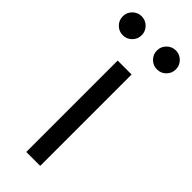

<svg xmlns="http://www.w3.org/2000/svg" viewBox="-287 -781 811 811"><g transform="rotate(45 118.5 -375.0)"><path d="M77.1 0V-545.9H160.2V0ZM220.7 -636.7Q197.3 -636.7 180.7 -653.3Q164.1 -669.9 164.1 -693.4Q164.1 -716.8 180.7 -733.4Q197.3 -750 220.7 -750Q244.1 -750 260.7 -733.4Q277.3 -716.8 277.3 -693.4Q277.3 -669.9 260.7 -653.3Q244.1 -636.7 220.7 -636.7ZM16.6 -636.7Q-6.8 -636.7 -23.4 -653.3Q-40 -669.9 -40 -693.4Q-40 -716.8 -23.4 -733.4Q-6.8 -750 16.6 -750Q40 -750 56.6 -733.4Q73.2 -716.8 73.2 -693.4Q73.2 -669.9 56.6 -653.3Q40 -636.7 16.6 -636.7Z"/></g></svg>

Font: GitLab Sans
Style: Regular
Weight: 400
Designer: Rasmus Andersson
Foundry: Modifications by GitLab B.V., manufactured by rsms
Version: Version 4.000;git-c8fb6b7